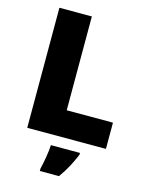

<svg xmlns="http://www.w3.org/2000/svg" viewBox="-136 -798 853 1103"><g transform="rotate(15 291.0 -246.5)"><path d="M77 0V-714H270V-156H545V0ZM407 72Q390 112 372 146Q354 180 325 221H211V207Q219 175 226 132Q233 89 234 61H407Z"/></g></svg>

Font: Noto Sans Georgian Black
Style: Regular
Weight: 900
Designer: Monotype Design Team, Akaki Razmadze
Foundry: Google LLC
Version: Version 2.005; ttfautohint (v1.8.4.7-5d5b)